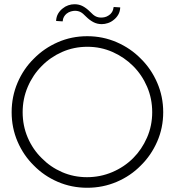

<svg xmlns="http://www.w3.org/2000/svg" viewBox="-20 -879 826 907"><path d="M645 -97Q694 -145 722.5 -210Q751 -275 751 -349Q751 -423 722.5 -488.5Q694 -554 645 -602Q597 -651 531.5 -679.5Q466 -708 392 -708Q318 -708 253 -679.5Q188 -651 140 -602Q91 -554 63 -488.5Q35 -423 35 -349Q35 -275 63 -210Q91 -145 140 -97Q188 -48 253 -20Q318 8 392 8Q466 8 531.5 -20Q597 -48 645 -97ZM177 -132Q135 -173 111 -229Q87 -285 87 -349Q87 -412 111 -468.5Q135 -525 177 -567Q218 -609 273.5 -633.5Q329 -658 393 -658Q456 -658 511.5 -633.5Q567 -609 609 -567Q651 -525 675 -469Q699 -413 699 -349Q699 -285 674.5 -229Q650 -173 609 -132Q567 -90 510.5 -66Q454 -42 391 -42Q328 -42 273 -66Q218 -90 177 -132ZM517 -785Q530 -795 538.5 -809.5Q547 -824 548 -844L517 -846Q515 -831 508.5 -821Q502 -811 493 -806Q484 -800 475 -798Q466 -796 458 -796Q444 -796 432.5 -801.5Q421 -807 405 -824Q389 -840 371.5 -849.5Q354 -859 332 -859Q317 -859 302.5 -854Q288 -849 276 -839Q263 -829 254.5 -814.5Q246 -800 245 -780L276 -778Q277 -791 282 -799.5Q287 -808 294 -814Q304 -822 315 -825Q326 -828 334 -828Q348 -828 359.5 -822.5Q371 -817 387 -800Q403 -784 421 -774.5Q439 -765 461 -765Q475 -765 490 -770Q505 -775 517 -785Z"/></svg>

Font: Josefin Slab Medium
Style: Regular
Weight: 500
Designer: Santiago Orozco
Foundry: Typemade
Version: Version 2.000